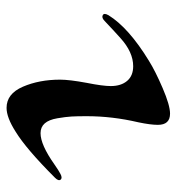

<svg xmlns="http://www.w3.org/2000/svg" viewBox="4 -506 550 599"><g transform="rotate(90 279.5 -207.0)"><path d="M317 48Q273 48 251 -3Q229 -54 229 -119Q229 -148 239 -202Q249 -252 249 -277Q249 -309 233 -328Q217 -347 187 -347Q143 -347 99 -307Q82 -292 46 -258Q36 -248 28 -252Q20 -256 28 -270Q67 -333 170 -396Q202 -416 255.5 -439Q309 -462 335 -462Q370 -462 370 -424Q370 -401 362 -363Q343 -282 343 -202Q343 -172 344 -154.5Q345 -137 349.5 -110.5Q354 -84 365.5 -71Q377 -58 396 -58Q432 -58 493 -101Q513 -115 523 -120Q536 -127 541 -120.5Q546 -114 535 -103Q445 -13 391 20Q347 48 317 48Z"/></g></svg>

Font: Joscelyn
Style: Regular
Weight: 400
Designer: Peter S. Baker
Version: Version 1.012